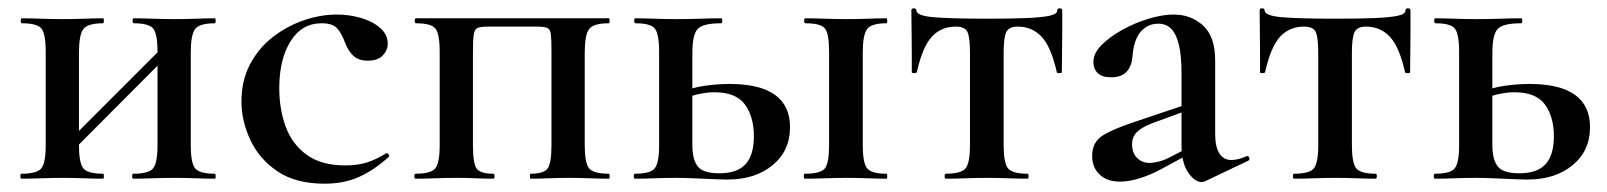

<svg xmlns="http://www.w3.org/2000/svg" viewBox="-20 -430 3867 462"><path d="M128 -40 112 -57 383 -328 399 -312ZM90 -81V-305Q90 -349 79.5 -361.5Q69 -374 33 -374Q30 -374 30 -380Q30 -386 33 -386Q53 -386 78.5 -385Q104 -384 132 -384Q158 -384 183 -385Q208 -386 228 -386Q230 -386 230 -380Q230 -374 228 -374Q191 -374 180.5 -360Q170 -346 170 -303V-81Q170 -38 180.5 -25Q191 -12 228 -12Q230 -12 230 -6Q230 0 228 0Q207 0 182.5 -1Q158 -2 132 -2Q104 -2 78.5 -1Q53 0 32 0Q29 0 29 -6Q29 -12 32 -12Q69 -12 79.5 -25Q90 -38 90 -81ZM359 -81V-305Q359 -349 348.5 -361.5Q338 -374 302 -374Q299 -374 299 -380Q299 -386 302 -386Q322 -386 347.5 -385Q373 -384 401 -384Q427 -384 452 -385Q477 -386 497 -386Q499 -386 499 -380Q499 -374 497 -374Q460 -374 449.5 -360Q439 -346 439 -303V-81Q439 -38 449.5 -25Q460 -12 497 -12Q499 -12 499 -6Q499 0 497 0Q476 0 451.5 -1Q427 -2 401 -2Q373 -2 347 -1Q321 0 301 0Q298 0 298 -6Q298 -12 301 -12Q338 -12 348.5 -25Q359 -38 359 -81Z M761 12Q692 12 648 -17.5Q604 -47 582.5 -93Q561 -139 561 -186Q561 -236 581.5 -275Q602 -314 636 -340.5Q670 -367 710.5 -381Q751 -395 791 -395Q820 -395 848 -387Q876 -379 894.5 -363Q913 -347 913 -325Q913 -309 901 -296.5Q889 -284 865 -284Q843 -284 830.5 -295.5Q818 -307 810 -328Q802 -350 791 -362Q780 -374 754 -374Q706 -374 679 -330.5Q652 -287 652 -218Q652 -167 667.5 -125Q683 -83 718 -57.5Q753 -32 811 -32Q840 -32 862.5 -39Q885 -46 909 -61Q911 -63 914.5 -59Q918 -55 916 -53Q881 -21 844.5 -4.5Q808 12 761 12Z M1445 -12Q1447 -12 1447 -6Q1447 0 1445 0Q1424 0 1399.5 -1Q1375 -2 1349 -2Q1324 -2 1300 -1Q1276 0 1257 0Q1255 0 1255 -6Q1255 -12 1257 -12Q1289 -12 1298 -25Q1307 -38 1307 -81V-305Q1307 -336 1305.5 -348Q1304 -360 1296.5 -363Q1289 -366 1271 -366H1156Q1137 -366 1129.5 -363Q1122 -360 1120 -347Q1118 -334 1118 -303V-81Q1118 -38 1126.5 -25Q1135 -12 1167 -12Q1170 -12 1170 -6Q1170 0 1167 0Q1149 0 1126 -1Q1103 -2 1080 -2Q1052 -2 1026.5 -1Q1001 0 980 0Q977 0 977 -6Q977 -12 980 -12Q1017 -12 1027.5 -25Q1038 -38 1038 -81V-305Q1038 -349 1027.5 -361.5Q1017 -374 981 -374Q978 -374 978 -380Q978 -386 981 -386H1445Q1447 -386 1447 -380Q1447 -374 1445 -374Q1408 -374 1397.5 -360Q1387 -346 1387 -303V-81Q1387 -38 1397.5 -25Q1408 -12 1445 -12Z M1917 0Q1914 0 1914 -6Q1914 -12 1917 -12Q1955 -12 1965 -25Q1975 -38 1975 -81V-305Q1975 -349 1965 -361.5Q1955 -374 1918 -374Q1915 -374 1915 -380Q1915 -386 1918 -386Q1939 -386 1964.5 -385Q1990 -384 2017 -384Q2043 -384 2068.5 -385Q2094 -386 2113 -386Q2115 -386 2115 -380Q2115 -374 2113 -374Q2077 -374 2066.5 -360Q2056 -346 2056 -303V-81Q2056 -38 2066.5 -25Q2077 -12 2113 -12Q2115 -12 2115 -6Q2115 0 2113 0Q2093 0 2068 -1Q2043 -2 2017 -2Q1990 -2 1964.5 -1Q1939 0 1917 0ZM1646 -303V-81Q1646 -46 1659 -29.5Q1672 -13 1711 -13Q1754 -13 1774 -35Q1794 -57 1794 -102Q1794 -149 1772.5 -178.5Q1751 -208 1699 -208Q1681 -208 1660.5 -203.5Q1640 -199 1617 -188L1611 -205Q1643 -219 1675 -223.5Q1707 -228 1735 -228Q1881 -228 1881 -124Q1881 -67 1839 -32.5Q1797 2 1731 2Q1717 2 1695 1Q1673 0 1649.5 -1Q1626 -2 1608 -2Q1581 -2 1555 -1Q1529 0 1508 0Q1505 0 1505 -6Q1505 -12 1508 -12Q1545 -12 1555.5 -25Q1566 -38 1566 -81V-305Q1566 -349 1555.5 -361.5Q1545 -374 1509 -374Q1506 -374 1506 -380Q1506 -386 1509 -386Q1529 -386 1555 -385Q1581 -384 1608 -384Q1637 -384 1665 -385Q1693 -386 1715 -386Q1718 -386 1718 -380Q1718 -374 1715 -374Q1671 -374 1658.5 -360Q1646 -346 1646 -303Z M2256 0Q2253 0 2253 -6Q2253 -12 2256 -12Q2293 -12 2303.5 -25Q2314 -38 2314 -81V-303Q2314 -340 2308 -353Q2302 -366 2280 -366Q2245 -366 2222.5 -342Q2200 -318 2186 -256Q2185 -254 2179.5 -254Q2174 -254 2174 -256Q2174 -270 2174 -298.5Q2174 -327 2173.5 -357Q2173 -387 2173 -405Q2173 -410 2179 -410Q2185 -410 2185 -405Q2185 -392 2227.5 -388.5Q2270 -385 2357 -385Q2411 -385 2448.5 -386.5Q2486 -388 2505 -392Q2524 -396 2524 -405Q2524 -410 2530 -410Q2536 -410 2536 -405Q2536 -387 2536 -357Q2536 -327 2535.5 -298.5Q2535 -270 2535 -256Q2535 -254 2529 -254Q2523 -254 2523 -256Q2509 -318 2486 -342Q2463 -366 2429 -366Q2408 -366 2401.5 -353Q2395 -340 2395 -303V-81Q2395 -38 2405.5 -25Q2416 -12 2452 -12Q2455 -12 2455 -6Q2455 0 2452 0Q2432 0 2407 -1Q2382 -2 2356 -2Q2329 -2 2303.5 -1Q2278 0 2256 0Z M2880 6Q2876 8 2871 8Q2855 8 2839 -15Q2823 -38 2823 -82V-255Q2823 -297 2816.5 -323Q2810 -349 2798 -361Q2786 -373 2767 -373Q2749 -373 2735.5 -363.5Q2722 -354 2714.5 -337Q2707 -320 2705 -294Q2703 -270 2690.5 -257Q2678 -244 2654 -244Q2632 -244 2621.5 -254Q2611 -264 2611 -281Q2611 -302 2631 -322Q2651 -342 2681 -358.5Q2711 -375 2744 -385Q2777 -395 2804 -395Q2846 -395 2875 -368.5Q2904 -342 2904 -285V-108Q2904 -77 2914 -61Q2924 -45 2943 -45Q2959 -45 2979 -54Q2984 -56 2986 -50.5Q2988 -45 2983 -43ZM2675 7Q2644 7 2626 -10Q2608 -27 2608 -55Q2608 -88 2633.5 -104Q2659 -120 2714 -138L2833 -178L2836 -164L2751 -133Q2726 -123 2715 -111.5Q2704 -100 2704 -83Q2704 -62 2716 -50Q2728 -38 2746 -38Q2755 -38 2767.5 -41Q2780 -44 2794 -51L2859 -85L2861 -70L2774 -23Q2748 -9 2722.5 -1Q2697 7 2675 7Z M3094 0Q3091 0 3091 -6Q3091 -12 3094 -12Q3131 -12 3141.5 -25Q3152 -38 3152 -81V-303Q3152 -340 3146 -353Q3140 -366 3118 -366Q3083 -366 3060.5 -342Q3038 -318 3024 -256Q3023 -254 3017.5 -254Q3012 -254 3012 -256Q3012 -270 3012 -298.5Q3012 -327 3011.5 -357Q3011 -387 3011 -405Q3011 -410 3017 -410Q3023 -410 3023 -405Q3023 -392 3065.5 -388.5Q3108 -385 3195 -385Q3249 -385 3286.5 -386.5Q3324 -388 3343 -392Q3362 -396 3362 -405Q3362 -410 3368 -410Q3374 -410 3374 -405Q3374 -387 3374 -357Q3374 -327 3373.5 -298.5Q3373 -270 3373 -256Q3373 -254 3367 -254Q3361 -254 3361 -256Q3347 -318 3324 -342Q3301 -366 3267 -366Q3246 -366 3239.5 -353Q3233 -340 3233 -303V-81Q3233 -38 3243.5 -25Q3254 -12 3290 -12Q3293 -12 3293 -6Q3293 0 3290 0Q3270 0 3245 -1Q3220 -2 3194 -2Q3167 -2 3141.5 -1Q3116 0 3094 0Z M3571 -303V-81Q3571 -46 3584 -29.5Q3597 -13 3636 -13Q3679 -13 3699 -35Q3719 -57 3719 -102Q3719 -149 3697.5 -178.5Q3676 -208 3624 -208Q3606 -208 3585.5 -203.5Q3565 -199 3542 -188L3536 -205Q3568 -219 3600 -223.5Q3632 -228 3660 -228Q3806 -228 3806 -124Q3806 -67 3764 -32.5Q3722 2 3656 2Q3642 2 3620 1Q3598 0 3574.5 -1Q3551 -2 3533 -2Q3506 -2 3480 -1Q3454 0 3433 0Q3430 0 3430 -6Q3430 -12 3433 -12Q3470 -12 3480.5 -25Q3491 -38 3491 -81V-305Q3491 -349 3480.5 -361.5Q3470 -374 3434 -374Q3431 -374 3431 -380Q3431 -386 3434 -386Q3454 -386 3480 -385Q3506 -384 3533 -384Q3562 -384 3590 -385Q3618 -386 3640 -386Q3643 -386 3643 -380Q3643 -374 3640 -374Q3596 -374 3583.5 -360Q3571 -346 3571 -303Z"/></svg>

Font: Cormorant SemiBold
Style: Regular
Weight: 600
Designer: Christian Thalmann (Catharsis Fonts)
Foundry: Catharsis Fonts
Version: Version 4.000